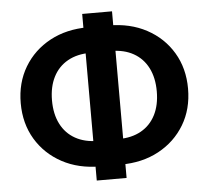

<svg xmlns="http://www.w3.org/2000/svg" viewBox="-55 -822 997 917"><g transform="rotate(-5 443.5 -363.5)"><path d="M394 -30.3Q291 -30.3 211.9 -73Q132.8 -115.7 87.6 -190.9Q42.5 -266.1 42.5 -363.8Q42.5 -461.4 87.6 -536.9Q132.8 -612.3 211.9 -654.8Q291 -697.3 394 -697.3H493.2Q596.2 -697.3 675.3 -654.8Q754.4 -612.3 799.6 -536.9Q844.7 -461.4 844.7 -363.8Q844.7 -266.1 799.6 -190.9Q754.4 -115.7 675.3 -73Q596.2 -30.3 493.2 -30.3ZM394 -152.8H493.2Q556.2 -152.8 601.3 -178.2Q646.5 -203.6 670.7 -251Q694.8 -298.3 694.8 -363.8Q694.8 -429.2 670.7 -476.6Q646.5 -523.9 601.3 -549.3Q556.2 -574.7 493.2 -574.7H394Q331.5 -574.7 286.1 -549.3Q240.7 -523.9 216.6 -476.6Q192.4 -429.2 192.4 -363.8Q192.4 -298.3 216.6 -251Q240.7 -203.6 286.1 -178.2Q331.5 -152.8 394 -152.8ZM372.1 35.6V-763.2H515.1V35.6Z"/></g></svg>

Font: Inter 18pt
Style: Bold
Weight: 700
Designer: Rasmus Andersson
Foundry: rsms
Version: Version 4.001;git-66647c0bb